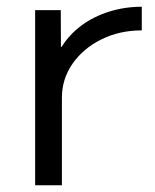

<svg xmlns="http://www.w3.org/2000/svg" viewBox="-20 -550 460 570"><path d="M84.3 0V-520H160.4L160.9 -411.1H163.2Q186.1 -447.9 222.1 -474.5Q258.2 -501.1 304.2 -515.5Q350.3 -530 400.9 -530V-459.8Q335 -459.8 281.1 -433.1Q227.1 -406.4 195.4 -361Q163.8 -315.7 163.8 -259.9V0Z"/></svg>

Font: M PLUS 2 Thin
Style: Regular
Weight: 100
Designer: Coji Morishita
Foundry: UNDERFOREST DESIGN
Version: Version 1.001